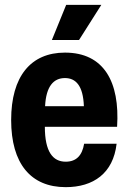

<svg xmlns="http://www.w3.org/2000/svg" viewBox="-20 -762 538 792"><path d="M194 -597H306L398 -742H253ZM251 10C365 10 447 -47 461 -169H327C319 -121 295 -95 251 -95C198 -95 165 -136 165 -239H463C475 -425 408 -545 248 -545C107 -545 26 -447 26 -267C26 -87 107 10 251 10ZM248 -440C293 -440 323 -408 326 -324H166C170 -406 201 -440 248 -440Z"/></svg>

Font: Mona Sans SemiCondensed
Style: Bold
Weight: 700
Width: 4
Designer: Deni Anggara
Foundry: GitHub
Version: Version 2.000